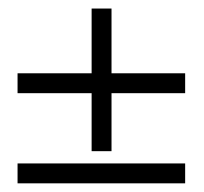

<svg xmlns="http://www.w3.org/2000/svg" viewBox="-20 -423 470 443"><path d="M407.2 -208H237.3V-74.2H191.4V-208H20.5V-253.9H191.4V-403.3H237.3V-253.9H407.2ZM407.2 0H20.5V-45.9H407.2Z"/></svg>

Font: Buda Light
Style: Regular
Weight: 300
Version: Version 1.003